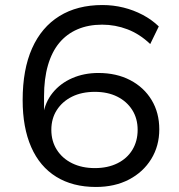

<svg xmlns="http://www.w3.org/2000/svg" viewBox="-20 -734 711 763"><path d="M361 9Q269 9 203.5 -31.5Q138 -72 104 -149.5Q70 -227 70 -336Q70 -458 107.5 -542Q145 -626 216 -670Q287 -714 387 -714Q430 -714 470.5 -704Q511 -694 547 -675Q583 -656 611 -629L577 -559Q535 -599 486.5 -617.5Q438 -636 386 -636Q331 -636 288 -617.5Q245 -599 215.5 -563.5Q186 -528 170.5 -474.5Q155 -421 155 -351V-276H151Q159 -328 189.5 -365.5Q220 -403 267 -423.5Q314 -444 371 -444Q443 -444 497.5 -415.5Q552 -387 582.5 -336.5Q613 -286 613 -220Q613 -154 581 -102Q549 -50 492.5 -20.5Q436 9 361 9ZM357 -66Q408 -66 446.5 -85Q485 -104 506 -138.5Q527 -173 527 -218Q527 -263 505.5 -297Q484 -331 446 -350Q408 -369 357 -369Q305 -369 266.5 -350Q228 -331 206 -297Q184 -263 184 -218Q184 -173 206 -138.5Q228 -104 267 -85Q306 -66 357 -66Z"/></svg>

Font: Nunito Sans 10pt SemiExpanded
Style: Regular
Weight: 400
Width: 6
Designer: Vernon Adams
Foundry: Vernon Adams
Version: Version 3.101;gftools[0.9.27]